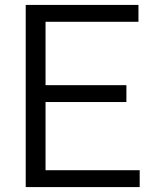

<svg xmlns="http://www.w3.org/2000/svg" viewBox="-20 -760 623 780"><path d="M84.5 0V-740H542.5V-671.5H165V-68.5H547.5V0ZM135.5 -345.5V-414H493.5V-345.5Z"/></svg>

Font: Encode Sans SC
Style: Regular
Weight: 400
Version: Version 3.002